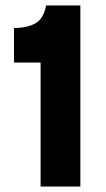

<svg xmlns="http://www.w3.org/2000/svg" viewBox="-20 -680 386 700"><path d="M128 0V-452H31V-578Q78 -578 108.5 -594.5Q139 -611 148 -660H273V0Z"/></svg>

Font: Bricolage Grotesque
Style: Bold
Weight: 700
Designer: Mathieu Triay
Foundry: Atelier Triay
Version: Version 1.001;gftools[0.9.33.dev8+g029e19f]